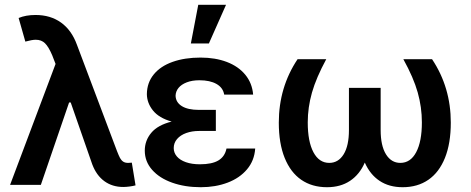

<svg xmlns="http://www.w3.org/2000/svg" viewBox="-20 -780 1987 810"><path d="M369.1 -86.9 278.3 -347.7H271.5L152.3 0H22.5L214.4 -510.3L200.2 -546.9Q185.1 -582.5 169.9 -597.4Q154.8 -612.3 130.9 -612.3Q115.2 -612.3 86.9 -604.5L58.6 -704.1Q88.9 -716.8 129.9 -716.8Q192.9 -716.8 237.5 -684.8Q282.2 -652.8 304.7 -590.8L473.6 -142.6Q481 -123.5 486.3 -113.5Q491.7 -103.5 499.8 -98.1Q507.8 -92.8 520.5 -92.8L536.1 -93.8L551.8 2Q541.5 4.9 526.9 6.8Q512.2 8.8 500 8.8Q454.1 8.8 420.4 -15.6Q386.7 -40 369.1 -86.9Z M704.1 -267.1Q650.9 -282.2 625.5 -313.7Q600.1 -345.2 599.6 -382.8Q600.1 -431.2 628.7 -466.1Q657.2 -501 708.3 -519Q759.3 -537.1 826.2 -537.1Q888.2 -537.1 937 -518.6Q985.8 -500 1014.9 -464.6Q1043.9 -429.2 1047.9 -380.9H925.8Q920.9 -410.2 893.3 -425.8Q865.7 -441.4 821.3 -441.4Q790.5 -441.4 767.8 -432.6Q745.1 -423.8 733.2 -409.2Q721.2 -394.5 720.7 -376Q721.7 -348.1 747.1 -332.3Q772.5 -316.4 819.3 -316.4H890.6V-227.5H819.3Q790 -227.5 765.6 -218.8Q741.2 -210 727.1 -193.6Q712.9 -177.2 712.9 -155.3Q712.9 -135.7 726.1 -120.1Q739.3 -104.5 764.4 -95.7Q789.6 -86.9 823.2 -86.9Q874.5 -86.9 901.6 -103.3Q928.7 -119.6 935.5 -153.3H1056.6Q1053.2 -102.5 1022.2 -65.7Q991.2 -28.8 940.2 -9.5Q889.2 9.8 827.1 9.8Q760.3 9.8 706.5 -9.3Q652.8 -28.3 621.8 -63.5Q590.8 -98.6 590.8 -144.5Q590.8 -187 618.2 -219.7Q645.5 -252.4 704.1 -267.1ZM816.4 -759.8H933.6L861.3 -596.7H785.2Z M1278.3 -263.7Q1278.3 -183.1 1302.2 -137.9Q1326.2 -92.8 1369.1 -92.8Q1407.2 -92.8 1429.7 -128.9Q1452.1 -165 1452.1 -231.4V-409.2H1585.9V-231.4Q1585.9 -165 1608.4 -128.9Q1630.9 -92.8 1668.9 -92.8Q1711.9 -92.8 1735.8 -137.9Q1759.8 -183.1 1759.8 -263.7Q1759.8 -327.6 1742.2 -390.1Q1724.6 -452.6 1681.6 -530.3H1802.7Q1881.8 -411.6 1881.8 -262.7Q1881.8 -175.3 1857.2 -114Q1832.5 -52.7 1787.1 -21.5Q1741.7 9.8 1678.7 9.8Q1621.6 9.8 1581.3 -17.1Q1541 -43.9 1519 -94.2Q1497.1 -43.9 1456.8 -17.1Q1416.5 9.8 1359.4 9.8Q1296.4 9.8 1251 -21.5Q1205.6 -52.7 1180.9 -114Q1156.2 -175.3 1156.2 -262.7Q1156.2 -411.6 1235.4 -530.3H1356.4Q1314 -452.1 1296.1 -389.4Q1278.3 -326.7 1278.3 -263.7Z"/></svg>

Font: Pretendard JP SemiBold
Style: Regular
Weight: 600
Designer: Base glyphs from Inter by Rasmus Andersson; Hangeul glyphs from Noto Sans CJK(Source Han Sans) by Jang Soo-young and Kan
Foundry: Kil Hyung-jin
Version: Version 1.309